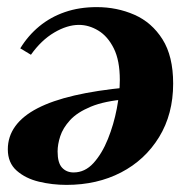

<svg xmlns="http://www.w3.org/2000/svg" viewBox="-20 -510 535 540"><path d="M252 -490Q309 -490 358 -468.5Q407 -447 437 -399.5Q467 -352 467 -275Q467 -189 427.5 -124.5Q388 -60 320.5 -25Q253 10 167 10Q127 10 89.5 1Q52 -8 27 -30Q2 -52 2 -90Q2 -126 23 -155Q44 -184 85.5 -205.5Q127 -227 189.5 -241.5Q252 -256 336 -264V-231Q274 -226 235.5 -210Q197 -194 177 -172Q157 -150 149.5 -127Q142 -104 142 -84Q142 -52 154.5 -38.5Q167 -25 187 -25Q219 -25 243 -51.5Q267 -78 283.5 -119Q300 -160 308.5 -204.5Q317 -249 317 -285Q317 -340 300 -374Q283 -408 256.5 -424Q230 -440 202 -440Q169 -440 132.5 -418.5Q96 -397 67 -356L37 -374Q59 -410 90.5 -436Q122 -462 162.5 -476Q203 -490 252 -490Z"/></svg>

Font: Brygada 1918
Style: Bold Italic
Weight: 700
Italic angle: -8°
Designer: Mateusz Machalski | Borys Kosmynka | Przemek Hoffer
Foundry: NIEPODLEGLA 2018
Version: Version 3.006